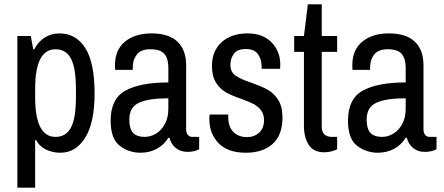

<svg xmlns="http://www.w3.org/2000/svg" viewBox="-20 -692 2046 885"><path d="M416 -262Q416 -126 372.5 -57Q329 12 259 12Q221 12 190.5 -3.5Q160 -19 147 -46H142V173H60V-526H122L133 -465H138Q157 -501 187 -519.5Q217 -538 253 -538Q331 -538 373.5 -470Q416 -402 416 -262ZM142 -282V-244Q142 -61 236 -61Q284 -61 307 -104Q330 -147 330 -244V-282Q330 -379 307 -422Q284 -465 236 -465Q142 -465 142 -282Z M838 -391V-96Q838 -79 846 -70Q854 -61 866 -61H898V-4Q876 8 844 8Q812 8 790.5 -9.5Q769 -27 761 -57H756Q736 -24 702.5 -6Q669 12 628 12Q574 12 532 -20Q490 -52 490 -136Q490 -237 558.5 -274.5Q627 -312 756 -312V-380Q756 -421 738 -443Q720 -465 673 -465Q630 -465 611 -441Q592 -417 592 -382V-370H511Q510 -376 510 -392Q510 -462 556 -500Q602 -538 679 -538Q758 -538 798 -500Q838 -462 838 -391ZM576 -141Q576 -98 593.5 -79.5Q611 -61 647 -61Q674 -61 699 -76Q724 -91 740 -120.5Q756 -150 756 -191V-239Q666 -239 621 -218.5Q576 -198 576 -141Z M1272 -394 1271 -375H1186V-384Q1186 -419 1169 -442.5Q1152 -466 1113 -466Q1074 -466 1058 -444Q1042 -422 1042 -394Q1042 -360 1065.5 -343.5Q1089 -327 1138 -311Q1183 -295 1212 -279.5Q1241 -264 1261.5 -233Q1282 -202 1282 -150Q1282 -69 1236.5 -28.5Q1191 12 1114 12Q1029 12 987 -32.5Q945 -77 945 -142Q945 -154 945.5 -158.5Q946 -163 946 -164H1032V-154Q1032 -107 1056 -83.5Q1080 -60 1118 -60Q1152 -60 1174.5 -80.5Q1197 -101 1197 -138Q1197 -166 1183 -184Q1169 -202 1149 -212.5Q1129 -223 1093 -236Q1049 -251 1022 -266Q995 -281 976 -310.5Q957 -340 957 -388Q957 -457 1001.5 -497.5Q1046 -538 1121 -538Q1192 -538 1232 -496.5Q1272 -455 1272 -394Z M1534 -526V-453H1463V-109Q1463 -61 1510 -61H1534V-4Q1523 2 1506.5 6Q1490 10 1475 10Q1425 10 1403 -24.5Q1381 -59 1381 -111V-453H1336V-526H1381L1399 -672H1463V-526Z M1932 -391V-96Q1932 -79 1940 -70Q1948 -61 1960 -61H1992V-4Q1970 8 1938 8Q1906 8 1884.5 -9.5Q1863 -27 1855 -57H1850Q1830 -24 1796.5 -6Q1763 12 1722 12Q1668 12 1626 -20Q1584 -52 1584 -136Q1584 -237 1652.5 -274.5Q1721 -312 1850 -312V-380Q1850 -421 1832 -443Q1814 -465 1767 -465Q1724 -465 1705 -441Q1686 -417 1686 -382V-370H1605Q1604 -376 1604 -392Q1604 -462 1650 -500Q1696 -538 1773 -538Q1852 -538 1892 -500Q1932 -462 1932 -391ZM1670 -141Q1670 -98 1687.5 -79.5Q1705 -61 1741 -61Q1768 -61 1793 -76Q1818 -91 1834 -120.5Q1850 -150 1850 -191V-239Q1760 -239 1715 -218.5Q1670 -198 1670 -141Z"/></svg>

Font: Archivo Narrow
Style: Regular
Weight: 400
Designer: Hector Gatti
Foundry: Omnibus-Type
Version: Version 1.003